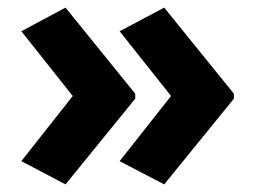

<svg xmlns="http://www.w3.org/2000/svg" viewBox="-20 -530 671 504"><path d="M594 -271V-284L411 -510L294 -448L429 -278L294 -107L411 -46ZM335 -271V-284L152 -510L36 -448L171 -278L36 -107L152 -46Z"/></svg>

Font: Noto Sans Thai Looped UI Narrow ExtraBold
Style: Regular
Weight: 800
Width: 4
Designer: Cadson Demak Team
Foundry: Cadson Demak Co., Ltd.
Version: Version 1.000